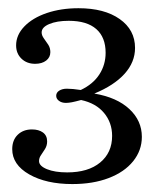

<svg xmlns="http://www.w3.org/2000/svg" viewBox="-20 -714 405 479"><path d="M160.5 -254.8Q95.2 -254.8 52.8 -279Q10.5 -303.2 10.5 -341.9Q10.5 -364.5 24.2 -377.8Q37.9 -391.1 59.7 -391.1Q76.6 -391.1 87.1 -383.5Q97.6 -375.8 97.6 -361.3Q97.6 -350.8 92.3 -342.3Q87.1 -333.9 82.3 -327Q77.4 -320.2 77.4 -312.1Q77.4 -300 97.2 -291.9Q116.9 -283.9 147.6 -283.9Q200 -283.9 229.8 -308.5Q259.7 -333.1 259.7 -375Q259.7 -408.1 239.5 -432.3Q219.4 -456.5 182.3 -464.5Q167.7 -460.5 159.3 -458.9Q150.8 -457.3 144.4 -457.3Q133.9 -457.3 127 -462.5Q120.2 -467.7 120.2 -475Q120.2 -483.1 127.8 -487.9Q135.5 -492.7 146.8 -492.7Q154 -492.7 162.5 -491.9Q171 -491.1 181.5 -489.5Q212.1 -504 227.8 -528.2Q243.5 -552.4 243.5 -582.3Q243.5 -621 220.2 -641.5Q196.8 -662.1 151.6 -662.1Q121.8 -662.1 102.8 -654Q83.9 -646 83.9 -633.1Q83.9 -625.8 89.5 -618.1Q95.2 -610.5 100.4 -602.4Q105.6 -594.4 105.6 -583.9Q105.6 -571 95.2 -562.9Q84.7 -554.8 67.7 -554.8Q46.8 -554.8 33.5 -567.7Q20.2 -580.6 20.2 -600.8Q20.2 -626.6 40.7 -648Q61.3 -669.4 96.8 -681.5Q132.3 -693.5 175.8 -693.5Q240.3 -693.5 278.6 -666.5Q316.9 -639.5 316.9 -594.4Q316.9 -558.9 290.7 -529.8Q264.5 -500.8 215.3 -480.6Q271.8 -471 302.8 -441.9Q333.9 -412.9 333.9 -372.6Q333.9 -338.7 312.1 -311.7Q290.3 -284.7 251.2 -269.8Q212.1 -254.8 160.5 -254.8Z"/></svg>

Font: Playfair 12pt
Style: Regular
Weight: 400
Designer: Claus Eggers Sørensen
Foundry: Claus Eggers Sørensen
Version: Version 2.000;gftools[0.9.28]